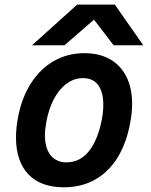

<svg xmlns="http://www.w3.org/2000/svg" viewBox="-20 -786 640 816"><path d="M48 -201.5Q48 -241.5 56 -284.5Q71.5 -369 111 -431.2Q150.5 -493.5 209 -526.8Q267.5 -560 338.5 -560Q402 -560 447.5 -534.2Q493 -508.5 517.2 -460Q541.5 -411.5 541.5 -344.5Q541.5 -309 534 -267.5Q518.5 -180.5 480.8 -118.2Q443 -56 384.8 -23Q326.5 10 251.5 10Q152.5 10 100.2 -45.5Q48 -101 48 -201.5ZM413.5 -282.5Q419 -312 419 -341.5Q419 -395.5 397 -424.8Q375 -454 332.5 -454Q295.5 -454 263.5 -430.8Q231.5 -407.5 209 -365Q186.5 -322.5 176.5 -265.5Q171 -235 171 -211.5Q171 -156.5 195.2 -126.2Q219.5 -96 262.5 -96Q321 -96 359.2 -145.2Q397.5 -194.5 413.5 -282.5ZM308 -766.5H468L589 -593.5H463L379.5 -702.5L254 -593.5H116Z"/></svg>

Font: JuliaMono BoldItalic
Style: Regular
Weight: 700
Italic angle: -9°
Monospace: yes
Designer: cormullion
Foundry: corm
Version: Version 0.049; ttfautohint (v1.8.4)